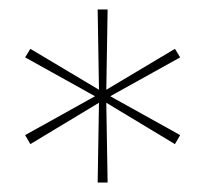

<svg xmlns="http://www.w3.org/2000/svg" viewBox="-20 -810 433 405"><path d="M207 -790 204 -606 207 -425H186L189 -607L186 -790ZM349 -707 360 -689 200 -600 44 -506 33 -525 193 -614ZM44 -707 200 -614 360 -525 349 -506 193 -600 33 -689Z"/></svg>

Font: Hepta Slab ExtraLight ExtraLight
Style: Regular
Weight: 250
Version: Version 1.102